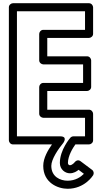

<svg xmlns="http://www.w3.org/2000/svg" viewBox="-20 -870 620 1190"><path d="M507 -800V-685H248C232.9 -685 223 -670.7 223 -660V-496C223 -480.9 237.3 -471 248 -471H495V-356H248C232.9 -356 223 -341.7 223 -331V-165C223 -149.9 237.3 -140 248 -140H507V-25H435C427.6 -25 420.3 -21.1 416.1 -16.4C414.3 -14.2 351 58 351 140C351 180 383.6 204 413 204C437.6 204 456.2 191.6 467 182.5L500.1 207.3C481 226.3 448.3 250 399 250C354 250 298 226 298 158C298 116.1 342.5 51.7 372.2 16C372.2 16 402.7 -25 353 -25H85V-800ZM557 -825C557 -835.7 547.1 -850 532 -850H60C49.3 -850 35 -840.1 35 -825V0C35 10.7 44.9 25 60 25H302.2C277.3 60.3 248 109.5 248 158C248 264 340 300 399 300C504.6 300 555.1 219.5 557.4 215.9C563.2 205.8 561.7 191 551 183L479 129C466.9 119.9 452.5 123.3 444 134C441.4 137.7 427.4 154 413 154C408.4 154 401 150 401 140C401 96.3 431.4 46.6 447.3 25H532C542.7 25 557 15.1 557 0V-165C557 -175.7 547.1 -190 532 -190H273V-306H520C530.7 -306 545 -315.9 545 -331V-496C545 -506.7 535.1 -521 520 -521H273V-635H532C542.7 -635 557 -644.9 557 -660Z"/></svg>

Font: Hussar Techniczny
Style: Bold 
Weight: 700
Foundry: Cannot Into Space Fonts
Version: Version 0.77